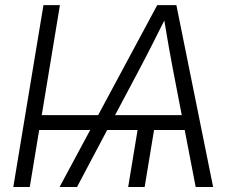

<svg xmlns="http://www.w3.org/2000/svg" viewBox="-20 -748 925 768"><path d="M219.7 -727.5 147 -287.6H372.6L608.9 -727.5H685.5L832.5 0H762.7L718.8 -228H596.2L558.6 0H492.7L530.3 -228H408.7L288.1 0H218.3L340.8 -228H136.7L99.1 0H33.2L153.8 -727.5ZM440.4 -287.6H707L669.9 -480Q663.1 -517.6 655 -561.5Q647 -605.5 637.2 -666Q606.9 -605.5 584.7 -561.5Q562.5 -517.6 542.5 -480Z"/></svg>

Font: Inter Display Light
Style: Italic
Weight: 300
Italic angle: -9.39999°
Designer: Rasmus Andersson
Foundry: rsms
Version: Version 4.000;git-a52131595